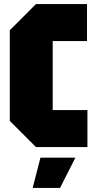

<svg xmlns="http://www.w3.org/2000/svg" viewBox="-20 -720 468 940"><path d="M28 -128V-572L156 -700H406V-519H238V-181H408V0H156ZM140 200 178 52H349L274 200Z"/></svg>

Font: Tektur Condensed ExtraBold
Style: Regular
Weight: 800
Width: 3
Designer: Adam Jagosz
Foundry: Adam Jagosz
Version: Version 1.005;gftools[0.9.30]